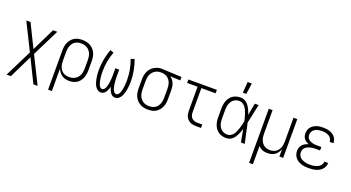

<svg xmlns="http://www.w3.org/2000/svg" viewBox="-59 -1509 4518 2468"><g transform="rotate(20 2200.0 -275.0)"><path d="M63 210 247 -160 63 -530H121L275 -216L429 -530H487L303 -160L487 210H429L275 -104L121 210Z M630 210V-325Q630 -353 634 -380.5Q638 -408 649 -433.5Q660 -459 678 -480.5Q696 -502 719.5 -516.5Q743 -531 770.5 -536.5Q798 -542 826 -542Q855 -542 883 -536.5Q911 -531 935.5 -517.5Q960 -504 979.5 -482.5Q999 -461 1011 -435.5Q1023 -410 1027.5 -381.5Q1032 -353 1032 -325V-205Q1032 -178 1028 -151Q1024 -124 1014 -98.5Q1004 -73 987.5 -51.5Q971 -30 948 -15Q925 0 898 6Q871 12 844 12Q818 12 792 5.5Q766 -1 744 -16Q722 -31 706.5 -53Q691 -75 682 -99V210ZM826 -35Q848 -35 869.5 -39.5Q891 -44 909.5 -55.5Q928 -67 942 -83.5Q956 -100 964.5 -120Q973 -140 976.5 -161.5Q980 -183 980 -205V-325Q980 -347 976.5 -368.5Q973 -390 964.5 -410Q956 -430 942 -446.5Q928 -463 909.5 -474.5Q891 -486 869.5 -490.5Q848 -495 826 -495Q805 -495 784.5 -490Q764 -485 746 -473.5Q728 -462 715.5 -445Q703 -428 695.5 -408Q688 -388 685 -367Q682 -346 682 -325V-205Q682 -184 685 -163Q688 -142 695.5 -122Q703 -102 715.5 -85Q728 -68 745.5 -56.5Q763 -45 784 -40Q805 -35 826 -35Z M1473 12Q1459 12 1446 7Q1433 2 1423 -7Q1413 -16 1405.5 -27.5Q1398 -39 1392.5 -51.5Q1387 -64 1382.5 -77Q1378 -90 1375 -103Q1372 -90 1367.5 -77Q1363 -64 1357.5 -51.5Q1352 -39 1344.5 -27.5Q1337 -16 1327 -7Q1317 2 1304 7Q1291 12 1277 12Q1257 12 1239.5 2Q1222 -8 1209.5 -24Q1197 -40 1189 -58Q1181 -76 1175.5 -95.5Q1170 -115 1166.5 -134.5Q1163 -154 1160.5 -173.5Q1158 -193 1157 -213Q1156 -233 1156 -253Q1156 -327 1170 -400Q1184 -473 1209 -542L1258 -525Q1233 -460 1220.5 -391Q1208 -322 1208 -253Q1208 -237 1208.5 -222Q1209 -207 1210 -191.5Q1211 -176 1213 -161Q1215 -146 1218 -131Q1221 -116 1225 -101.5Q1229 -87 1235 -73Q1241 -59 1252 -47Q1263 -35 1278 -35Q1291 -35 1301.5 -44Q1312 -53 1318 -64Q1324 -75 1328 -87.5Q1332 -100 1335 -112.5Q1338 -125 1340 -137.5Q1342 -150 1343.5 -162.5Q1345 -175 1346 -188Q1347 -201 1348 -214Q1349 -227 1349 -239.5Q1349 -252 1349 -265V-345H1401V-265Q1401 -252 1401 -239.5Q1401 -227 1402 -214Q1403 -201 1404 -188Q1405 -175 1406.5 -162.5Q1408 -150 1410 -137.5Q1412 -125 1415 -112.5Q1418 -100 1422 -87.5Q1426 -75 1432 -64Q1438 -53 1448.5 -44Q1459 -35 1472 -35Q1487 -35 1498 -47Q1509 -59 1515 -73Q1521 -87 1525 -101.5Q1529 -116 1532 -131Q1535 -146 1537 -161Q1539 -176 1540 -191.5Q1541 -207 1541.5 -222Q1542 -237 1542 -253Q1542 -322 1529.5 -391Q1517 -460 1492 -525L1541 -542Q1566 -473 1580 -400Q1594 -327 1594 -253Q1594 -233 1593 -213Q1592 -193 1589.5 -173.5Q1587 -154 1583.5 -134.5Q1580 -115 1574.5 -95.5Q1569 -76 1561 -58Q1553 -40 1540.5 -24Q1528 -8 1510.5 2Q1493 12 1473 12Z M1924 12Q1895 12 1867 6.5Q1839 1 1814.5 -12.5Q1790 -26 1770.5 -47.5Q1751 -69 1739 -94.5Q1727 -120 1722.5 -148.5Q1718 -177 1718 -205V-325Q1718 -352 1722 -378.5Q1726 -405 1736.5 -430Q1747 -455 1764.5 -476Q1782 -497 1805 -511.5Q1828 -526 1854 -534.5Q1880 -543 1906 -543Q1911 -543 1915.5 -542.5Q1920 -542 1925 -542L2186 -530V-483L2049 -489Q2067 -475 2081.5 -456.5Q2096 -438 2104.5 -416.5Q2113 -395 2116.5 -371.5Q2120 -348 2120 -325V-205Q2120 -177 2116 -149.5Q2112 -122 2101 -96.5Q2090 -71 2072 -49.5Q2054 -28 2030.5 -13.5Q2007 1 1979.5 6.5Q1952 12 1924 12ZM1924 -35Q1945 -35 1965.5 -40Q1986 -45 2004 -56.5Q2022 -68 2034.5 -85Q2047 -102 2054.5 -122Q2062 -142 2065 -163Q2068 -184 2068 -205V-325Q2068 -344 2065.5 -363.5Q2063 -383 2057 -401.5Q2051 -420 2040 -436.5Q2029 -453 2014 -465.5Q1999 -478 1980.5 -485Q1962 -492 1943 -494L1925 -495H1912Q1891 -495 1871 -488.5Q1851 -482 1834 -470.5Q1817 -459 1804 -442Q1791 -425 1783.5 -406Q1776 -387 1773 -366.5Q1770 -346 1770 -325V-205Q1770 -183 1773.5 -161.5Q1777 -140 1785.5 -120Q1794 -100 1808 -83.5Q1822 -67 1840.5 -55.5Q1859 -44 1880.5 -39.5Q1902 -35 1924 -35Z M2646 0H2577Q2557 0 2536 -3.5Q2515 -7 2496.5 -16Q2478 -25 2463 -40Q2448 -55 2439 -74Q2430 -93 2426.5 -113.5Q2423 -134 2423 -155V-483H2280V-530H2670V-483H2475V-155Q2475 -133 2480.5 -112.5Q2486 -92 2500.5 -76.5Q2515 -61 2535.5 -54Q2556 -47 2577 -47H2646Z M2994 12Q2967 12 2940 6Q2913 0 2890 -15Q2867 -30 2850.5 -51.5Q2834 -73 2824 -98.5Q2814 -124 2810 -151Q2806 -178 2806 -205V-325Q2806 -352 2810 -379Q2814 -406 2824 -431.5Q2834 -457 2850.5 -478.5Q2867 -500 2890 -515Q2913 -530 2940 -536Q2967 -542 2994 -542Q3015 -542 3036 -534.5Q3057 -527 3073.5 -513.5Q3090 -500 3103 -482.5Q3116 -465 3126 -445.5Q3136 -426 3144 -406Q3152 -386 3159 -365Q3160 -371 3161 -377Q3162 -383 3163 -388V-391Q3169 -426 3175.5 -460.5Q3182 -495 3189 -530H3241Q3232 -491 3224 -452.5Q3216 -414 3208 -375V-374Q3202 -348 3196.5 -322Q3191 -296 3185 -270Q3192 -242 3198 -213.5Q3204 -185 3210 -157V-155Q3219 -116 3227 -77.5Q3235 -39 3244 0H3192Q3185 -35 3178.5 -70.5Q3172 -106 3166 -141L3165 -143Q3164 -151 3162.5 -158.5Q3161 -166 3160 -174Q3153 -152 3145 -131Q3137 -110 3127.5 -90Q3118 -70 3105 -51.5Q3092 -33 3075.5 -18.5Q3059 -4 3037.5 4Q3016 12 2994 12ZM2994 -35Q3019 -35 3040 -49Q3061 -63 3075 -83.5Q3089 -104 3098.5 -127Q3108 -150 3115.5 -174Q3123 -198 3129 -222Q3135 -246 3140 -270Q3135 -294 3129 -317Q3123 -340 3115.5 -363Q3108 -386 3098 -408Q3088 -430 3074 -449.5Q3060 -469 3039 -482Q3018 -495 2994 -495Q2973 -495 2953 -489.5Q2933 -484 2916.5 -472Q2900 -460 2888.5 -442.5Q2877 -425 2870 -405.5Q2863 -386 2860.5 -366Q2858 -346 2858 -325V-205Q2858 -184 2860.5 -164Q2863 -144 2870 -124.5Q2877 -105 2888.5 -87.5Q2900 -70 2916.5 -58Q2933 -46 2953 -40.5Q2973 -35 2994 -35Z M2996 -610 3007 -760H3064L3043 -610Z M3380 210V-530H3432V-205Q3432 -184 3435 -163Q3438 -142 3445.5 -122.5Q3453 -103 3465.5 -86Q3478 -69 3495.5 -57Q3513 -45 3533.5 -40Q3554 -35 3575 -35Q3596 -35 3616.5 -40Q3637 -45 3654.5 -57Q3672 -69 3684.5 -86Q3697 -103 3704.5 -122.5Q3712 -142 3715 -163Q3718 -184 3718 -205V-530H3770V0H3718V-99Q3709 -75 3693.5 -53Q3678 -31 3656.5 -16Q3635 -1 3609 5.5Q3583 12 3557 12Q3540 12 3522.5 9.5Q3505 7 3489 0.5Q3473 -6 3458.5 -16Q3444 -26 3432 -39V210Z M4121 12Q4096 12 4071 9.5Q4046 7 4022 -0.5Q3998 -8 3976 -21Q3954 -34 3938 -53.5Q3922 -73 3914 -97Q3906 -121 3906 -146Q3906 -170 3913.5 -192.5Q3921 -215 3937 -232Q3953 -249 3974 -259.5Q3995 -270 4018 -277Q3999 -284 3982.5 -294.5Q3966 -305 3953.5 -320.5Q3941 -336 3935.5 -355Q3930 -374 3930 -394Q3930 -417 3936.5 -439Q3943 -461 3957 -479Q3971 -497 3990.5 -509.5Q4010 -522 4031.5 -529.5Q4053 -537 4075.5 -539.5Q4098 -542 4121 -542Q4143 -542 4165.5 -539.5Q4188 -537 4209 -530Q4230 -523 4249 -511.5Q4268 -500 4282.5 -483Q4297 -466 4304.5 -444.5Q4312 -423 4312 -401V-398H4260V-400Q4260 -415 4254 -430Q4248 -445 4237 -456.5Q4226 -468 4212 -475.5Q4198 -483 4183 -487.5Q4168 -492 4152.5 -493.5Q4137 -495 4121 -495Q4105 -495 4089 -493Q4073 -491 4057.5 -486.5Q4042 -482 4028 -473.5Q4014 -465 4003.5 -453Q3993 -441 3987.5 -425.5Q3982 -410 3982 -394Q3982 -378 3987.5 -362.5Q3993 -347 4004.5 -335.5Q4016 -324 4031 -317Q4046 -310 4061.5 -306Q4077 -302 4093 -300.5Q4109 -299 4125 -299H4183V-252H4125Q4107 -252 4088.5 -250.5Q4070 -249 4052 -244.5Q4034 -240 4017 -232.5Q4000 -225 3986 -213Q3972 -201 3965 -183Q3958 -165 3958 -147Q3958 -128 3964.5 -110.5Q3971 -93 3984 -79.5Q3997 -66 4013.5 -57.5Q4030 -49 4048 -44Q4066 -39 4084.5 -37Q4103 -35 4121 -35Q4139 -35 4157 -36.5Q4175 -38 4192 -42.5Q4209 -47 4225.5 -54.5Q4242 -62 4255 -74Q4268 -86 4276 -102Q4284 -118 4284 -136H4336V-135Q4336 -111 4326.5 -88Q4317 -65 4300.5 -47.5Q4284 -30 4262.5 -18Q4241 -6 4217.5 0.5Q4194 7 4170 9.5Q4146 12 4121 12Z"/></g></svg>

Font: Lode Dark Term
Style: Regular
Weight: 400
Monospace: yes
Designer: Belleve Invis
Foundry: Belleve Invis
Version: Version 29.2.0